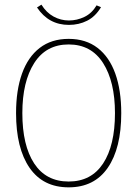

<svg xmlns="http://www.w3.org/2000/svg" viewBox="-20 -794 590 825"><path d="M275 11Q165 11 107 -73Q49 -157 49 -308Q49 -406 74.5 -477.5Q100 -549 150.5 -588Q201 -627 275 -627Q349 -627 399.5 -588Q450 -549 475.5 -477.5Q501 -406 501 -308Q501 -157 443 -73Q385 11 275 11ZM275 -14Q372 -14 423 -91.5Q474 -169 474 -308Q474 -443 423 -523Q372 -603 275 -603Q178 -603 127 -523Q76 -443 76 -308Q76 -169 127 -91.5Q178 -14 275 -14ZM395 -771 414 -763Q390 -723 354.5 -705Q319 -687 276 -687Q189 -687 139 -762L158 -774Q179 -740 210 -723Q241 -706 276 -706Q311 -706 343 -721.5Q375 -737 395 -771Z"/></svg>

Font: Inconsolata SemiExpanded ExtraLight
Style: Regular
Weight: 200
Width: 6
Monospace: yes
Designer: Raph Levien, Cyreal, Brenton Simpson
Foundry: Raph Levien, Cyreal, Google
Version: Version 3.001; ttfautohint (v1.8.2.53-6de2)